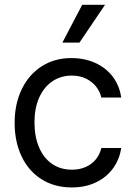

<svg xmlns="http://www.w3.org/2000/svg" viewBox="-20 -783 569 813"><path d="M42 -262.7Q42 -342.8 72 -405Q102.1 -467.3 156.5 -502.2Q210.9 -537.1 282.2 -537.1Q338.4 -537.1 383.8 -516.4Q429.2 -495.6 457.8 -457.8Q486.3 -419.9 493.2 -370.1H409.2Q403.3 -395.5 386.7 -416.5Q370.1 -437.5 344 -450.2Q317.9 -462.9 284.2 -462.9Q237.3 -462.9 201.4 -438.5Q165.5 -414.1 145.8 -369.4Q126 -324.7 126 -265.6Q126 -204.6 145.3 -159.2Q164.6 -113.8 200.4 -89.1Q236.3 -64.5 284.2 -64.5Q331.5 -64.5 365 -88.6Q398.4 -112.8 409.2 -156.2H493.2Q486.3 -108.4 459 -70.6Q431.6 -32.7 386.7 -11Q341.8 10.7 284.2 10.7Q210.4 10.7 155.5 -24.2Q100.6 -59.1 71.3 -121.1Q42 -183.1 42 -262.7ZM328.1 -762.7H424.8L316.4 -602.5H244.1Z"/></svg>

Font: Pretendard Std
Style: Regular
Weight: 400
Designer: Base glyphs from Inter by Rasmus Andersson; Hangeul glyphs from Noto Sans CJK(Source Han Sans) by Jang Soo-young and Kan
Foundry: Kil Hyung-jin
Version: Version 1.309